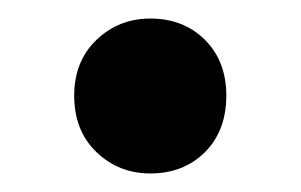

<svg xmlns="http://www.w3.org/2000/svg" viewBox="-20 -382 324 207"><path d="M142 -195Q108 -195 84 -218Q60 -241 60 -279Q60 -316 84 -339Q108 -362 142 -362Q178 -362 201 -339Q224 -316 224 -279Q224 -241 201 -218Q178 -195 142 -195Z"/></svg>

Font: Montserrat Thin SemiBold
Style: Regular
Weight: 600
Version: Version 9.000